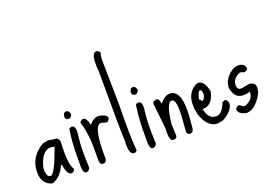

<svg xmlns="http://www.w3.org/2000/svg" viewBox="-119 -1192 2157 1537"><g transform="rotate(-20 959.5 -423.5)"><path d="M186.5 -327.1 245.1 -317.4V-320.3Q266.6 -320.3 278.3 -286.1L275.4 -224.6V-181.6Q275.4 -86.9 302.7 -40Q294.9 -15.6 272.5 -15.6Q240.2 -15.6 225.6 -89.8L223.6 -105.5H214.8Q179.7 -22.5 115.2 4.9L100.6 8.8Q16.6 -14.6 16.6 -114.3V-120.1Q16.6 -244.1 136.7 -317.4ZM75.2 -101.6Q82 -52.7 106.4 -52.7H109.4Q143.6 -52.7 216.8 -258.8V-261.7L188.5 -267.6H186.5Q108.4 -267.6 75.2 -132.8Z M399.4 -496.1Q424.8 -496.1 430.7 -462.9Q430.7 -447.3 409.2 -432.6H399.4Q372.1 -432.6 372.1 -465.8Q379.9 -496.1 399.4 -496.1ZM406.2 -364.3Q439.5 -359.4 424.8 -265.6Q413.1 -188.5 420.9 -6.8Q406.2 21.5 382.8 17.6Q355.5 13.7 360.4 -79.1Q358.4 -241.2 377 -350.6Q378.9 -365.2 406.2 -364.3Z M509.8 -392.6Q536.1 -392.6 549.8 -329.1H552.7Q589.8 -373 632.8 -373Q703.1 -360.4 703.1 -329.1Q694.3 -301.8 672.9 -301.8L635.7 -313.5H626Q568.4 -302.7 568.4 -76.2V-30.3Q562.5 0 541 0Q509.8 0 509.8 -37.1V-150.4Q509.8 -275.4 478.5 -369.1Q486.3 -392.6 509.8 -392.6Z M794.9 -865.2Q809.6 -864.3 822.3 -840.8Q815.4 -830.1 813.5 -801.8L812.5 -789.1L818.4 -404.3Q813.5 -142.6 824.2 -20.5L826.2 -12.7Q817.4 5.9 797.9 4.9Q753.9 2 762.7 -116.2Q756.8 -180.7 756.8 -709Q751 -741.2 753.9 -793.9V-797.9Q758.8 -867.2 794.9 -865.2Z M966.8 -496.1Q992.2 -496.1 998 -462.9Q998 -447.3 976.6 -432.6H966.8Q939.5 -432.6 939.5 -465.8Q947.3 -496.1 966.8 -496.1ZM973.6 -364.3Q1006.8 -359.4 992.2 -265.6Q980.5 -188.5 988.3 -6.8Q973.6 21.5 950.2 17.6Q922.9 13.7 927.7 -79.1Q925.8 -241.2 944.3 -350.6Q946.3 -365.2 973.6 -364.3Z M1233.4 -345.7Q1332 -337.9 1313.5 -108.4L1305.7 -21.5Q1299.8 13.7 1271.5 11.7Q1245.1 9.8 1248 -23.4L1254.9 -118.2Q1268.6 -285.2 1225.6 -288.1Q1179.7 -292 1159.2 -114.3L1163.1 -8.8Q1161.1 11.7 1129.9 12.7Q1093.8 9.8 1102.5 -90.8L1079.1 -314.5Q1081.1 -336.9 1115.2 -338.9Q1135.7 -337.9 1139.6 -294.9L1143.6 -293.9Q1187.5 -348.6 1233.4 -345.7Z M1469.7 -348.6Q1524.4 -348.6 1543.9 -250Q1518.6 -139.6 1439.5 -139.6H1435.5V-136.7Q1451.2 -47.9 1518.6 -47.9Q1570.3 -47.9 1602.5 -136.7L1624 -145.5Q1645.5 -145.5 1651.4 -112.3Q1651.4 -51.8 1556.6 2L1509.8 10.7Q1425.8 10.7 1383.8 -109.4Q1372.1 -157.2 1372.1 -188.5V-201.2Q1372.1 -300.8 1455.1 -345.7ZM1433.6 -225.6V-223.6L1455.1 -201.2Q1469.7 -201.2 1482.4 -241.2V-256.8Q1477.5 -287.1 1469.7 -287.1H1463.9Q1449.2 -287.1 1433.6 -225.6Z M1818.4 -371.1Q1869.1 -371.1 1879.9 -328.1Q1879.9 -307.6 1852.5 -302.7H1843.8Q1831.1 -311.5 1821.3 -311.5H1812.5Q1748 -284.2 1748 -229.5V-220.7Q1752.9 -188.5 1778.3 -188.5H1787.1L1854.5 -201.2Q1904.3 -195.3 1904.3 -152.3Q1904.3 -88.9 1827.1 -16.6Q1791 10.7 1753.9 10.7Q1686.5 -3.9 1686.5 -44.9Q1696.3 -69.3 1719.7 -69.3L1750 -47.9H1765.6Q1836.9 -75.2 1836.9 -136.7L1833 -140.6Q1808.6 -131.8 1778.3 -131.8Q1706.1 -131.8 1689.5 -225.6Q1689.5 -310.5 1784.2 -364.3Z"/></g></svg>

Font: Sue Ellen Francisco 
Style: Regular
Weight: 400
Designer: Kimberly Geswein
Foundry: Kimberly Geswein
Version: Version 1.002 2007